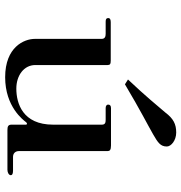

<svg xmlns="http://www.w3.org/2000/svg" viewBox="1 -699 707 749"><g transform="rotate(90 354.5 -324.5)"><path d="M281.2 8.9C397 8.9 448.5 -62.4 456.4 -72.3C460.4 -78.2 466.3 -77.2 466.3 -72.3V-15.8C466.3 -3 473.3 0 487.1 0H642.6C653.5 0 663.4 -5.9 663.4 -12.9C663.4 -19.8 655.4 -21.8 645.5 -21.8H592.1C579.2 -21.8 569.3 -29.7 569.3 -45.5V-391.1C569.3 -399 565.3 -404 547.5 -404H402C392.1 -404 388.1 -400 388.1 -393.1C388.1 -386.1 394.1 -383.2 402 -383.2H447.5C458.4 -383.2 466.3 -381.2 466.3 -368.3V-178.2C466.3 -59.4 383.2 -34.7 325.7 -34.7C274.3 -34.7 233.7 -64.4 233.7 -108.9V-391.1C233.7 -400 229.7 -403 216.8 -403H67.3C57.4 -403 50.5 -401 50.5 -393.1C50.5 -386.1 54.5 -383.2 64.4 -383.2H111.9C122.8 -383.2 131.7 -380.2 131.7 -367.3V-106.9C131.7 -65.3 163.4 8.9 281.2 8.9ZM308.9 -458.4C413.9 -520.8 464.4 -545.5 504 -568.3C536.6 -587.1 551.5 -597 551.5 -621.8C551.5 -638.6 527.7 -658.4 497 -658.4C464.4 -658.4 442.6 -647.5 418.8 -615.8C389.1 -581.2 357.4 -541.6 290.1 -470.3Z"/></g></svg>

Font: Biblismive
Style: Regular
Weight: 400
Designer: Susan Drake
Foundry: Susan Drake
Version: Version 1.0; ttfautohint (v1.8.4.7-5d5b)